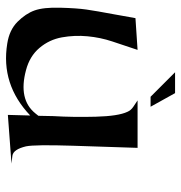

<svg xmlns="http://www.w3.org/2000/svg" viewBox="-2 -586 599 635"><g transform="rotate(90 297.5 -268.5)"><path d="M362 -69Q259 29 124 7Q79 0 52 -27Q25 -54 14.5 -83.5Q4 -113 5.5 -168Q7 -223 11.5 -254.5Q16 -286 28 -350Q30 -361 31 -367L40 -417L145 -424L117 -340Q104 -301 100 -258.5Q96 -216 103.5 -174Q111 -132 138.5 -99.5Q166 -67 212 -55Q309 -29 355 -86L363 -96L364 -145Q368 -212 366 -286Q364 -360 350 -390Q345 -402 333 -410L312 -424H469L462 -210Q458 -84 464 -55Q474 -13 495 -10L521 -7L360 5ZM333 -467H300L219 -548H288Z"/></g></svg>

Font: Roman Uncial Modern
Style: Medium
Weight: 500
Version: Version 001.000